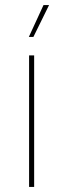

<svg xmlns="http://www.w3.org/2000/svg" viewBox="-20 -739 250 759"><path d="M112 -593 174 -719H152L94 -593ZM95 0H115V-520H95Z"/></svg>

Font: Fixel Text Thin
Style: Regular
Weight: 100
Width: 4
Designer: AlfaBravo + MacPaw
Foundry: Kyrylo Tkachov, Marchela Mozhyna, Serhii Makarenko, Maria Weinstein, Zakhar Kryvoshyya
Version: Version 1.211